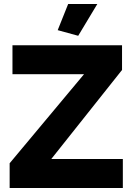

<svg xmlns="http://www.w3.org/2000/svg" viewBox="-20 -935 665 955"><path d="M369 -757 267 -785 319 -915H464ZM28 -123 398 -566H42V-710H587V-587L235 -144H591V0H28Z"/></svg>

Font: Boldmen
Style: Bold
Weight: 700
Designer: Matt McInerney, Pablo Impallari, Rodrigo Fuenzalida
Foundry: LIVING CONCEPT
Version: Version 1.000